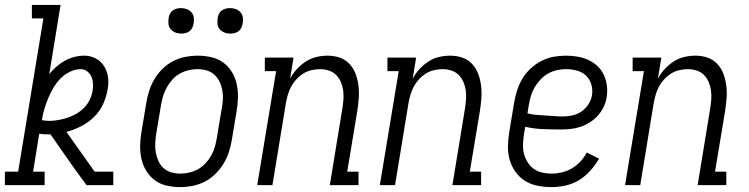

<svg xmlns="http://www.w3.org/2000/svg" viewBox="-34 -755 3054 783"><path d="M-14 0V-55H40L143 -680H96V-735H213L167 -453Q180 -469 196.5 -483.5Q213 -498 231.5 -508Q250 -518 270 -523Q290 -528 310 -528Q335 -528 356.5 -516.5Q378 -505 390.5 -485Q403 -465 406.5 -440.5Q410 -416 405 -391Q400 -360 386.5 -330.5Q373 -301 349.5 -278Q326 -255 296.5 -240Q267 -225 237 -217L352 -55H428V0H319L267 -71L172 -207H163Q153 -207 144 -207.5Q135 -208 126 -210L101 -55H148V0ZM166 -262Q185 -262 204 -265.5Q223 -269 241.5 -275Q260 -281 278 -291.5Q296 -302 310 -316.5Q324 -331 332.5 -349.5Q341 -368 344 -387Q346 -402 345 -416.5Q344 -431 338 -443.5Q332 -456 321 -464.5Q310 -473 295 -473Q273 -473 250.5 -462Q228 -451 211.5 -433.5Q195 -416 183 -395.5Q171 -375 162 -353Q153 -331 146.5 -309Q140 -287 137 -265Q143 -264 150.5 -263Q158 -262 166 -262Z M702 8Q673 8 646 2Q619 -4 598 -19.5Q577 -35 563 -57.5Q549 -80 543 -106.5Q537 -133 537.5 -161Q538 -189 543 -218L563 -338Q567 -362 575 -386.5Q583 -411 596.5 -433.5Q610 -456 629.5 -475Q649 -494 672.5 -506Q696 -518 721.5 -523Q747 -528 771 -528Q800 -528 827 -522Q854 -516 875.5 -500.5Q897 -485 911 -462.5Q925 -440 931 -413.5Q937 -387 936.5 -359Q936 -331 931 -302L911 -182Q907 -158 899 -133.5Q891 -109 877 -86.5Q863 -64 843.5 -45Q824 -26 800.5 -14Q777 -2 751.5 3Q726 8 702 8ZM702 -47Q720 -47 739 -51.5Q758 -56 774.5 -65.5Q791 -75 804.5 -89.5Q818 -104 827.5 -121Q837 -138 842 -155.5Q847 -173 850 -191L870 -311Q874 -331 875 -350Q876 -369 872.5 -387.5Q869 -406 861 -422.5Q853 -439 839.5 -451Q826 -463 808 -468Q790 -473 771 -473Q753 -473 734.5 -468.5Q716 -464 699 -454.5Q682 -445 669 -430.5Q656 -416 646.5 -399Q637 -382 631.5 -364.5Q626 -347 623 -329L603 -209Q600 -189 599 -170Q598 -151 601.5 -132.5Q605 -114 612.5 -97.5Q620 -81 633.5 -69Q647 -57 665 -52Q683 -47 702 -47ZM905 -618Q892 -618 881 -622.5Q870 -627 862 -636Q854 -645 853 -657.5Q852 -670 854 -683Q855 -691 859.5 -699.5Q864 -708 871.5 -713Q879 -718 887.5 -720Q896 -722 904 -722Q917 -722 928.5 -717.5Q940 -713 947.5 -704Q955 -695 956.5 -682.5Q958 -670 955 -657Q954 -649 949.5 -640.5Q945 -632 938 -627Q931 -622 922 -620Q913 -618 905 -618ZM705 -618Q692 -618 681 -622.5Q670 -627 662 -636Q654 -645 653 -657.5Q652 -670 654 -683Q655 -691 659.5 -699.5Q664 -708 671.5 -713Q679 -718 687.5 -720Q696 -722 704 -722Q717 -722 728.5 -717.5Q740 -713 747.5 -704Q755 -695 756.5 -682.5Q758 -670 755 -657Q754 -649 749.5 -640.5Q745 -632 738 -627Q731 -622 722 -620Q713 -618 705 -618Z M1015 0 1092 -465H1046V-520H1163L1149 -434Q1160 -455 1176.5 -473Q1193 -491 1213 -504Q1233 -517 1256 -522.5Q1279 -528 1302 -528Q1328 -528 1351.5 -520Q1375 -512 1391.5 -494Q1408 -476 1416.5 -453Q1425 -430 1428 -405Q1431 -380 1429 -354Q1427 -328 1423 -302L1382 -55H1428V0H1311L1362 -311Q1365 -330 1366.5 -349Q1368 -368 1365.5 -386Q1363 -404 1356 -420.5Q1349 -437 1336.5 -449.5Q1324 -462 1306.5 -467.5Q1289 -473 1271 -473Q1254 -473 1236.5 -469Q1219 -465 1203.5 -455.5Q1188 -446 1175 -432Q1162 -418 1153.5 -402Q1145 -386 1140 -369Q1135 -352 1132 -335L1077 0Z M1515 0 1592 -465H1546V-520H1663L1649 -434Q1660 -455 1676.5 -473Q1693 -491 1713 -504Q1733 -517 1756 -522.5Q1779 -528 1802 -528Q1828 -528 1851.5 -520Q1875 -512 1891.5 -494Q1908 -476 1916.5 -453Q1925 -430 1928 -405Q1931 -380 1929 -354Q1927 -328 1923 -302L1882 -55H1928V0H1811L1862 -311Q1865 -330 1866.5 -349Q1868 -368 1865.5 -386Q1863 -404 1856 -420.5Q1849 -437 1836.5 -449.5Q1824 -462 1806.5 -467.5Q1789 -473 1771 -473Q1754 -473 1736.5 -469Q1719 -465 1703.5 -455.5Q1688 -446 1675 -432Q1662 -418 1653.5 -402Q1645 -386 1640 -369Q1635 -352 1632 -335L1577 0Z M2216 8Q2186 8 2158 2.5Q2130 -3 2107 -17.5Q2084 -32 2068 -54.5Q2052 -77 2044.5 -103.5Q2037 -130 2037.5 -159Q2038 -188 2043 -218L2063 -338Q2067 -362 2075 -387Q2083 -412 2096.5 -434.5Q2110 -457 2130.5 -476Q2151 -495 2175 -507Q2199 -519 2224 -523.5Q2249 -528 2274 -528Q2298 -528 2321.5 -524Q2345 -520 2365.5 -510.5Q2386 -501 2402.5 -485.5Q2419 -470 2428.5 -449.5Q2438 -429 2441 -405.5Q2444 -382 2440 -358Q2437 -338 2427.5 -318.5Q2418 -299 2403.5 -283Q2389 -267 2370.5 -255.5Q2352 -244 2332 -237.5Q2312 -231 2292 -229Q2272 -227 2252 -227Q2215 -227 2179 -228.5Q2143 -230 2108 -238L2103 -209Q2100 -188 2099 -168Q2098 -148 2102.5 -129.5Q2107 -111 2117 -94.5Q2127 -78 2142 -67Q2157 -56 2176 -51.5Q2195 -47 2215 -47Q2236 -47 2257.5 -52Q2279 -57 2298.5 -68.5Q2318 -80 2333.5 -97Q2349 -114 2359 -133L2409 -108Q2394 -82 2373.5 -59Q2353 -36 2327.5 -20.5Q2302 -5 2273 1.5Q2244 8 2216 8ZM2262 -280Q2281 -280 2301 -284.5Q2321 -289 2337.5 -300.5Q2354 -312 2365.5 -329.5Q2377 -347 2380 -366Q2384 -389 2377.5 -410.5Q2371 -432 2356 -446.5Q2341 -461 2319 -467Q2297 -473 2274 -473Q2256 -473 2237.5 -469Q2219 -465 2202 -455.5Q2185 -446 2171 -431.5Q2157 -417 2147 -400Q2137 -383 2131.5 -365Q2126 -347 2123 -329L2117 -293Q2134 -288 2152.5 -286.5Q2171 -285 2189.5 -284Q2208 -283 2226 -281.5Q2244 -280 2262 -280Z M2515 0 2592 -465H2546V-520H2663L2649 -434Q2660 -455 2676.5 -473Q2693 -491 2713 -504Q2733 -517 2756 -522.5Q2779 -528 2802 -528Q2828 -528 2851.5 -520Q2875 -512 2891.5 -494Q2908 -476 2916.5 -453Q2925 -430 2928 -405Q2931 -380 2929 -354Q2927 -328 2923 -302L2882 -55H2928V0H2811L2862 -311Q2865 -330 2866.5 -349Q2868 -368 2865.5 -386Q2863 -404 2856 -420.5Q2849 -437 2836.5 -449.5Q2824 -462 2806.5 -467.5Q2789 -473 2771 -473Q2754 -473 2736.5 -469Q2719 -465 2703.5 -455.5Q2688 -446 2675 -432Q2662 -418 2653.5 -402Q2645 -386 2640 -369Q2635 -352 2632 -335L2577 0Z"/></svg>

Font: Iosevka Curly Slab Light
Style: Italic
Weight: 300
Italic angle: -9°
Monospace: yes
Designer: Belleve Invis
Foundry: Belleve Invis
Version: Version 22.1.2; ttfautohint (v1.8.4)